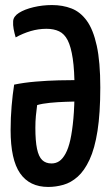

<svg xmlns="http://www.w3.org/2000/svg" viewBox="-20 -730 444 760"><path d="M171 10Q97 10 59.5 -44Q22 -98 22 -215Q22 -264 26 -310.5Q30 -357 36 -395Q74 -403 121.5 -407Q169 -411 212.5 -412Q256 -413 284.5 -413Q313 -413 313 -413L311 -329Q311 -329 290.5 -328.5Q270 -328 239 -327Q208 -326 177.5 -323Q147 -320 127 -314Q124 -293 122 -271Q120 -249 120 -224Q120 -172 126.5 -141Q133 -110 147 -96.5Q161 -83 184 -83Q201 -83 214.5 -92Q228 -101 239.5 -122Q251 -143 258.5 -177Q266 -211 270.5 -260.5Q275 -310 275 -378Q275 -451 268 -498Q261 -545 248 -570.5Q235 -596 214 -606Q193 -616 164 -616Q132 -616 101.5 -607Q71 -598 42 -582Q37 -599 34 -615Q31 -631 32 -646Q33 -665 55 -679Q77 -693 112.5 -701.5Q148 -710 186 -710Q228 -710 263 -696.5Q298 -683 323.5 -648Q349 -613 363 -549Q377 -485 377 -384Q377 -282 366 -212Q355 -142 334.5 -98Q314 -54 287.5 -30.5Q261 -7 231 1.5Q201 10 171 10Z"/></svg>

Font: Yanone Kaffeesatz Medium
Style: Regular
Weight: 500
Designer: Yanone (Cyrillic: Daniel Pouzeot, Huerta Tipografica, and Cyreal)
Foundry: Yanone
Version: Version 2.003